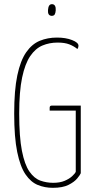

<svg xmlns="http://www.w3.org/2000/svg" viewBox="-20 -890 455 920"><path d="M233 10Q195 10 161.5 -3.5Q128 -17 102.5 -54Q77 -91 62.5 -161.5Q48 -232 48 -346Q48 -458 63 -529Q78 -600 105.5 -639.5Q133 -679 170.5 -694.5Q208 -710 253 -710Q295 -710 325.5 -698Q356 -686 356 -671Q356 -667 355 -663.5Q354 -660 351 -655Q334 -669 312 -677.5Q290 -686 256 -686Q217 -686 183.5 -672Q150 -658 125 -621.5Q100 -585 86 -518.5Q72 -452 72 -346Q72 -234 85 -167.5Q98 -101 121 -68Q144 -35 173.5 -24.5Q203 -14 235 -14Q267 -14 289.5 -23.5Q312 -33 326 -46Q340 -59 343 -67V-360H218V-374Q218 -384 228 -384H367V-60Q364 -52 350 -35Q336 -18 308 -4Q280 10 233 10ZM227 -814Q217 -815 213 -822Q209 -829 210 -842Q211 -856 215.5 -863Q220 -870 229 -870Q239 -870 243.5 -862Q248 -854 247 -840Q246 -827 242 -820.5Q238 -814 227 -814Z"/></svg>

Font: Yanone Kaffeesatz ExtraLight ExtraLight
Style: Regular
Weight: 250
Version: Version 2.003